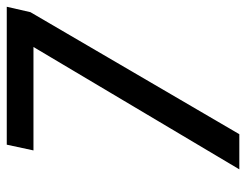

<svg xmlns="http://www.w3.org/2000/svg" viewBox="-100 -628 728 568"><g transform="rotate(-90 264.0 -344.0)"><path d="M47 0 409 -609H103L120 -688H528L512 -618L151 0Z"/></g></svg>

Font: Saira Semi Condensed
Style: Italic
Weight: 400
Width: 4
Italic angle: -12°
Designer: Hector Gatti with collaboration of the Omnibus-Type team
Foundry: Omnibus-Type
Version: Version 1.001; ttfautohint (v1.8)